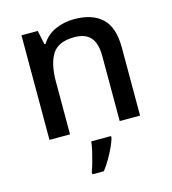

<svg xmlns="http://www.w3.org/2000/svg" viewBox="-113 -642 857 956"><g transform="rotate(-15 315.0 -164.0)"><path d="M356 -549Q450 -549 500 -502Q550 -455 550 -351V0H445V-336Q445 -399 418.5 -430.5Q392 -462 334 -462Q252 -462 220.5 -413Q189 -364 189 -272V0H83V-539H167L182 -467H188Q214 -509 259.5 -529Q305 -549 356 -549ZM384 70Q379 89 366.5 116Q354 143 338 170.5Q322 198 304 221H245V209Q252 191 259.5 164.5Q267 138 273.5 110Q280 82 282 61H384Z"/></g></svg>

Font: Noto Sans Tangsa Medium
Style: Regular
Weight: 500
Version: Version 1.504